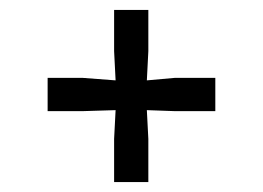

<svg xmlns="http://www.w3.org/2000/svg" viewBox="-20 -412 530 387"><path d="M76 -188V-255H147L213 -250L210 -309V-392H279V-309L276 -250L332 -255H414V-188H332L276 -190L279 -132V-45H210V-132L213 -190L147 -188Z"/></svg>

Font: Aikya SemiBold
Style: Regular
Weight: 600
Designer: Neelakash Kshetrimayum (Latin subset based on Merriweather by Eben Sorkin)
Foundry: Brand New Type
Version: Version 1.00 b005